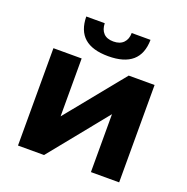

<svg xmlns="http://www.w3.org/2000/svg" viewBox="-133 -874 969 997"><g transform="rotate(20 351.5 -375.5)"><path d="M72 -538H228V-218L488 -538H631V0H475V-320L216 0H72ZM176 -751H278Q279 -716 297.5 -696.5Q316 -677 352 -677Q388 -677 407.5 -697Q427 -717 427 -751H531Q529 -596 353 -596Q265 -596 221 -634.5Q177 -673 176 -751Z"/></g></svg>

Font: Chess Sans
Style: Bold
Weight: 700
Designer: Wolf Bōese
Foundry: Wolf Bōese
Version: Version 7.223